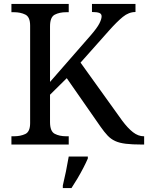

<svg xmlns="http://www.w3.org/2000/svg" viewBox="-20 -734 752 975"><path d="M38 0V-42H51Q84 -42 108.5 -53.5Q133 -65 133 -109V-604Q133 -648 108.5 -660Q84 -672 51 -672H38V-714H329V-672H316Q282 -672 258 -659.5Q234 -647 234 -600V-318L441 -555Q473 -592 484.5 -614.5Q496 -637 496 -651Q496 -664 484 -668.5Q472 -673 447 -673V-714H668V-673Q634 -673 603.5 -648Q573 -623 534 -579L389 -416L600 -122Q629 -83 655.5 -62.5Q682 -42 710 -42H712V0H701Q651 0 618.5 -4Q586 -8 564.5 -18Q543 -28 526.5 -45.5Q510 -63 491 -90L319 -337L234 -253V-114Q234 -67 258 -54.5Q282 -42 316 -42H329V0ZM299 208Q307 175 315 136Q323 97 329 61H426V71Q417 92 403 119Q389 146 373 173Q357 200 343 221H299Z"/></svg>

Font: Noto Serif Grantha
Style: Regular
Weight: 400
Designer: Monotype Design Team
Foundry: Monotype Imaging Inc.
Version: Version 2.004; ttfautohint (v1.8.4.7-5d5b)